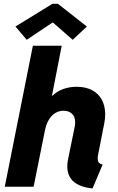

<svg xmlns="http://www.w3.org/2000/svg" viewBox="-20 -996 628 1024"><path d="M338.9 -109.4Q338.9 -127.4 343.3 -148.4L377.9 -316.9Q380.9 -331.5 380.9 -342.8Q380.9 -374 363.8 -389.6Q346.7 -405.3 319.8 -405.3Q282.2 -405.3 255.9 -377.7Q229.5 -350.1 220.2 -303.2L159.2 0H5.4L155.3 -752H309.1L257.3 -486.3H260.7Q285.6 -510.3 318.6 -521.7Q351.6 -533.2 388.7 -533.2Q437.5 -533.2 471.9 -514.6Q506.3 -496.1 523.7 -462.9Q541 -429.7 541 -386.2Q541 -362.3 536.1 -338.4L503.9 -174.3Q501 -160.6 501 -151.4Q501 -136.2 507.6 -128.7Q514.2 -121.1 527.3 -118.2L473.6 8.8Q410.6 3.4 374.8 -25.6Q338.9 -54.7 338.9 -109.4ZM62.5 -854.5 259.3 -975.6H289.1L443.4 -854.5L367.7 -783.7L263.2 -875H258.8L122.6 -783.7Z"/></svg>

Font: Reddit Sans Vanilla ExtraBold
Style: Italic
Weight: 800
Italic angle: -11.25°
Designer: Stephen Hutchings
Version: Version 1.013